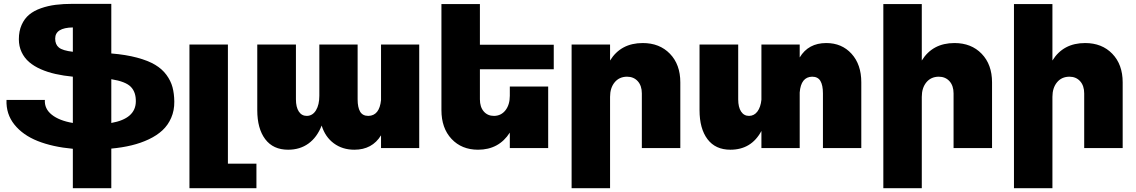

<svg xmlns="http://www.w3.org/2000/svg" viewBox="-20 -778 5970 1009"><path d="M896 -244.1Q896.5 -197.3 879.6 -158.7Q862.8 -120.1 833.5 -93Q804.2 -65.9 762 -45.9Q719.7 -25.9 671.1 -14.2Q622.6 -2.4 564.9 2.9V210.9H362.8V3.9Q256.3 -5.9 178.2 -36.9Q100.1 -67.9 55.7 -123.3Q11.2 -178.7 14.2 -252.9H215.8Q212.9 -206.5 252 -175.3Q291 -144 362.8 -131.8V-375Q313.5 -379.9 272 -389.2Q230.5 -398.4 194.3 -414.3Q158.2 -430.2 133.1 -451.9Q107.9 -473.6 93.5 -504.2Q79.1 -534.7 79.1 -571.8Q79.1 -614.7 93.8 -647.5Q108.4 -680.2 133.3 -700.9Q158.2 -721.7 195.1 -734.6Q231.9 -747.6 272.5 -752.7Q313 -757.8 362.8 -757.8H564.9V-497.1Q642.1 -490.7 700.2 -475.1Q758.3 -459.5 795.2 -437.5Q832 -415.5 854.7 -384.5Q877.4 -353.5 886.5 -319.8Q895.5 -286.1 896 -244.1ZM270 -575.2Q270 -543.9 289.6 -528.1Q309.1 -512.2 362.8 -505.9V-633.8Q270 -632.3 270 -575.2ZM693.8 -244.1Q694.8 -293.5 667.7 -321.5Q640.6 -349.6 564.9 -361.8V-131.8Q692.4 -154.3 693.8 -244.1Z M1177.7 82H1327.6V210.9H975.6V-543.9H1177.7Z M1982.4 -543.9H2183.1V0H1982.4V-66.9Q1936 8.8 1842.3 8.8Q1779.8 8.8 1734.4 -24.7Q1689 -58.1 1670.4 -118.2Q1646 -56.2 1601.1 -23.7Q1556.2 8.8 1494.1 8.8Q1415.5 8.8 1373.8 -46.6Q1332 -102.1 1332 -199.2V-543.9H1535.2V-255.9Q1535.2 -214.8 1550.3 -191.9Q1565.4 -168.9 1592.3 -168.9Q1623 -169.4 1640.6 -198.5Q1658.2 -227.5 1658.2 -274.9V-543.9H1859.4V-255.9Q1859.4 -213.4 1872.6 -191.2Q1885.7 -168.9 1916 -168.9Q1974.1 -170.4 1982.4 -252Z M2890.1 -414.1H2502V-255.9Q2502 -215.8 2522.2 -192.4Q2542.5 -168.9 2576.2 -168.9Q2613.8 -169.4 2636.5 -198.7Q2659.2 -228 2659.2 -274.9V-323.2H2860.8V0H2659.2V-81.1Q2601.6 8.8 2492.2 8.8Q2406.2 8.8 2353 -47.9Q2299.8 -104.5 2299.8 -199.2V-756.8H2502V-543H2890.1Z M3357.9 -551.8Q3446.3 -551.8 3500.7 -495.4Q3555.2 -439 3555.2 -345.2V0H3353V-287.1Q3353 -327.6 3331.5 -351.3Q3310.1 -375 3274.9 -375Q3233.9 -374.5 3210 -345.2Q3186 -315.9 3186 -269V210.9H2983.9V-543.9H3186V-460Q3242.7 -551.8 3357.9 -551.8Z M4322.3 -551.8Q4403.8 -551.8 4455.1 -495.4Q4506.3 -439 4506.3 -345.2V0H4304.7V-287.1Q4304.7 -330.1 4291.5 -352.5Q4278.3 -375 4247.6 -375Q4189 -373.5 4182.6 -292V0H3981.4V-89.8Q3928.7 8.8 3818.4 8.8Q3739.7 8.8 3698 -46.6Q3656.2 -102.1 3656.2 -199.2V-543.9H3859.4V-255.9Q3859.4 -214.8 3874.5 -191.9Q3889.6 -168.9 3916.5 -168.9Q3943.8 -169.4 3960.7 -192.4Q3977.5 -215.3 3981.4 -253.9V-543.9H4182.6V-476.1Q4228 -551.8 4322.3 -551.8Z M4996.1 -551.8Q5084.5 -551.8 5138.9 -495.4Q5193.4 -439 5193.4 -345.2V0H4991.2V-287.1Q4991.2 -327.6 4969.7 -351.3Q4948.2 -375 4913.1 -375Q4872.1 -374.5 4848.1 -345.2Q4824.2 -315.9 4824.2 -269V210.9H4622.1V-756.8H4824.2V-460Q4880.9 -551.8 4996.1 -551.8Z M5682.6 -551.8Q5771 -551.8 5825.4 -495.4Q5879.9 -439 5879.9 -345.2V0H5677.7V-287.1Q5677.7 -327.6 5656.2 -351.3Q5634.8 -375 5599.6 -375Q5558.6 -374.5 5534.7 -345.2Q5510.7 -315.9 5510.7 -269V210.9H5308.6V-756.8H5510.7V-460Q5567.4 -551.8 5682.6 -551.8Z"/></svg>

Font: Montserrat arm ExtraBold
Style: Regular
Weight: 800
Designer: Julieta Ulanovsky
Foundry: Julieta Ulanovsky
Version: Version 6.000;PS 006.000;hotconv 1.0.88;makeotf.lib2.5.64775